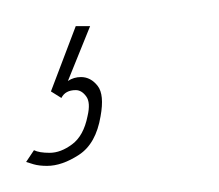

<svg xmlns="http://www.w3.org/2000/svg" viewBox="-79 -20 168 147"><path d="M-43 107Q-49 107 -53.2 105.8Q-57.5 104.5 -59 104L-53 95Q-49 97 -41 97Q-32.5 97 -23.8 90.5Q-15 84 -12 69Q-9.5 58.5 -13 53.8Q-16.5 49 -21 49Q-29 49 -32 55L-40 50L-21 0H-10L-27 42Q-22.5 39 -17 39Q-9.5 39 -4.2 45.8Q1 52.5 -2 69Q-5.5 90 -18.5 98.5Q-31.5 107 -43 107Z"/></svg>

Font: Anybody UltraCondensed Thin
Style: Italic
Weight: 100
Width: 1
Italic angle: -10°
Designer: Tyler Finck
Foundry: Etcetera Type Company
Version: Version 1.010; ttfautohint (v1.8.3) -l 8 -r 50 -G 200 -x 14 